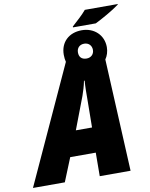

<svg xmlns="http://www.w3.org/2000/svg" viewBox="-160 -1036 870 1110"><g transform="rotate(-10 275.5 -481.0)"><path d="M331 -879V-874H465C500 -891 572 -931 609 -959V-962H416C392 -933 359 -905 331 -879ZM256 -685 -58 0H129L185 -138H335L334 0H515L483 -659C496 -677 504 -702 504 -728C504 -799 450 -849 378 -849C302 -849 251 -801 251 -727C251 -711 253 -697 256 -685ZM378 -683C348 -683 334 -700 334 -726C334 -752 351 -770 378 -770C404 -770 422 -752 422 -726C422 -700 403 -683 378 -683ZM244 -285 316 -474C325 -500 334 -528 340 -559H344C341 -522 341 -490 341 -459L339 -285Z"/></g></svg>

Font: Noto Sans Condensed Black
Style: Italic
Weight: 900
Width: 3
Italic angle: -12°
Designer: Monotype Design Team
Foundry: Monotype Imaging Inc.
Version: Version 2.013